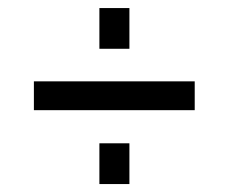

<svg xmlns="http://www.w3.org/2000/svg" viewBox="-20 -527 573 481"><path d="M64.9 -251V-323.2H467.8V-251ZM229 -65.9V-168H304.2V-65.9ZM229 -404.8V-506.8H304.2V-404.8Z"/></svg>

Font: Raleway Medium
Style: Regular
Weight: 500
Designer: Matt McInerney, Pablo Impallari, Rodrigo Fuenzalida
Foundry: Matt McInerney, Pablo Impallari, Rodrigo Fuenzalida
Version: Version 3.000g; ttfautohint (v1.5) -l 8 -r 28 -G 28 -x 14 -D